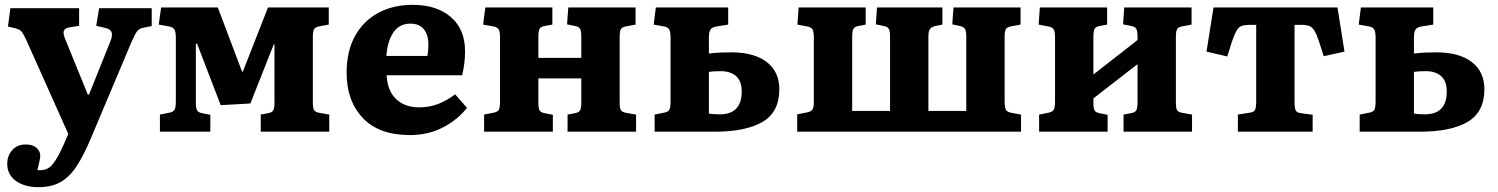

<svg xmlns="http://www.w3.org/2000/svg" viewBox="-20 -546 6211 796"><path d="M139 230Q82 230 46 204Q10 178 10 133Q10 100 30.5 76.5Q51 53 86 53Q116 53 131 66.5Q146 80 147 98Q147 107 143.5 123Q140 139 135 159Q174 164 197 136.5Q220 109 246 49L263 9L89 -380Q78 -403 71 -413Q64 -423 46 -428L13 -436L23 -512H308V-439L270 -433Q250 -430 245 -418.5Q240 -407 252 -380L344 -154H349L437 -373Q447 -397 443 -411Q439 -425 417 -430L379 -439L391 -512H609V-438L574 -431Q556 -427 548 -416Q540 -405 526 -374L357 27Q328 96 299 141Q270 186 232.5 208Q195 230 139 230Z M643 0V-71L683 -79Q698 -82 703.5 -91Q709 -100 709 -127V-390Q709 -414 703 -423.5Q697 -433 683 -436L638 -444L648 -515H883L982 -253L986 -247L1091 -515H1343V-444L1305 -437Q1287 -434 1282 -425Q1277 -416 1277 -393V-120Q1277 -99 1282 -90Q1287 -81 1305 -78L1345 -71V0H1061V-71L1093 -77Q1108 -80 1113 -89Q1118 -98 1118 -122V-362H1115L1018 -117L895 -110L797 -365H792V-121Q792 -99 796.5 -89.5Q801 -80 817 -77L852 -70V0Z M1679 14Q1551 14 1484 -57Q1417 -128 1417 -244Q1417 -333 1451.5 -396Q1486 -459 1548 -492.5Q1610 -526 1691 -526Q1790 -526 1849 -475.5Q1908 -425 1908 -334Q1908 -283 1896 -234H1583Q1586 -170 1622 -135.5Q1658 -101 1717 -101Q1762 -101 1798 -115.5Q1834 -130 1867 -155L1916 -99Q1877 -49 1816 -17.5Q1755 14 1679 14ZM1582 -314H1752Q1756 -335 1756 -361Q1756 -402 1737 -425Q1718 -448 1682 -448Q1635 -448 1610.5 -411Q1586 -374 1582 -314Z M1987 0V-71L2027 -79Q2043 -82 2048 -91Q2053 -100 2053 -127V-390Q2053 -415 2047.5 -424Q2042 -433 2028 -436L1983 -444L1992 -515H2270V-444L2237 -438Q2221 -435 2216.5 -425.5Q2212 -416 2212 -392V-306H2390V-395Q2390 -417 2385 -426Q2380 -435 2365 -438L2331 -445L2336 -515H2615V-444L2577 -437Q2559 -434 2554 -425Q2549 -416 2549 -393V-120Q2549 -98 2554 -89.5Q2559 -81 2577 -78L2617 -71V0H2333V-71L2365 -77Q2380 -80 2385 -89Q2390 -98 2390 -122V-221H2212V-121Q2212 -98 2216.5 -89Q2221 -80 2237 -77L2272 -70V0Z M2694 0V-71L2734 -79Q2750 -82 2755 -91Q2760 -100 2760 -127V-390Q2760 -414 2754.5 -423.5Q2749 -433 2735 -436L2690 -444L2699 -515H2999V-444L2949 -436Q2932 -433 2925.5 -423.5Q2919 -414 2919 -390V-324Q2943 -327 2964 -328Q2985 -329 3012 -329Q3106 -329 3158.5 -289Q3211 -249 3211 -176Q3211 -82 3142 -41Q3073 0 2942 0ZM2964 -72Q3055 -72 3055 -167Q3055 -210 3031.5 -230.5Q3008 -251 2968 -251Q2940 -251 2919 -248V-75Q2939 -72 2964 -72Z M3285 0V-72L3326 -80Q3342 -83 3348 -91.5Q3354 -100 3354 -122V-390Q3354 -415 3348.5 -424Q3343 -433 3328 -436L3286 -444L3291 -515H3569V-444L3538 -438Q3522 -435 3517.5 -425.5Q3513 -416 3513 -392V-86H3670V-395Q3670 -417 3665 -426Q3660 -435 3645 -438L3611 -445L3616 -515H3887V-444L3857 -438Q3841 -434 3835 -425Q3829 -416 3829 -393V-86H3986V-395Q3986 -417 3981 -425.5Q3976 -434 3961 -438L3928 -445L3933 -515H4211V-444L4173 -437Q4155 -434 4150 -425Q4145 -416 4145 -393V-123Q4145 -100 4150.5 -90.5Q4156 -81 4175 -78L4213 -71V0Z M4288 0V-71L4328 -79Q4343 -82 4348.5 -91Q4354 -100 4354 -127V-390Q4354 -415 4348.5 -424Q4343 -433 4328 -436L4286 -444L4291 -515H4570V-444L4538 -438Q4522 -435 4517.5 -425.5Q4513 -416 4513 -392V-237L4696 -380V-395Q4696 -417 4691 -426Q4686 -435 4671 -438L4636 -445L4641 -515H4920V-444L4883 -437Q4865 -434 4860 -425Q4855 -416 4855 -393V-120Q4855 -98 4860 -89.5Q4865 -81 4882 -78L4922 -71V0H4638V-71L4670 -77Q4686 -80 4691 -89Q4696 -98 4696 -122V-280L4513 -138V-121Q4513 -98 4517.5 -89Q4522 -80 4537 -77L4572 -70V0Z M5112 0V-71L5162 -79Q5178 -81 5183 -90.5Q5188 -100 5188 -127V-443H5163Q5141 -443 5128 -438.5Q5115 -434 5106.5 -419Q5098 -404 5087 -372L5068 -312L4982 -332L5011 -515H5525L5554 -332L5468 -313L5448 -375Q5438 -405 5429 -419.5Q5420 -434 5407.5 -438.5Q5395 -443 5372 -443H5347V-121Q5347 -99 5351.5 -89Q5356 -79 5372 -77L5422 -70V0Z M5617 0V-71L5657 -79Q5673 -82 5678 -91Q5683 -100 5683 -127V-390Q5683 -414 5677.5 -423.5Q5672 -433 5658 -436L5613 -444L5622 -515H5922V-444L5872 -436Q5855 -433 5848.5 -423.5Q5842 -414 5842 -390V-324Q5866 -327 5887 -328Q5908 -329 5935 -329Q6029 -329 6081.5 -289Q6134 -249 6134 -176Q6134 -82 6065 -41Q5996 0 5865 0ZM5887 -72Q5978 -72 5978 -167Q5978 -210 5954.5 -230.5Q5931 -251 5891 -251Q5863 -251 5842 -248V-75Q5862 -72 5887 -72Z"/></svg>

Font: Literata
Style: Bold
Weight: 700
Designer: Latin by Veronika Burian and Jose Scaglione. Greek by Irene Vlachou. Cyrillic by Vera Evstafieva.
Foundry: TypeTogether
Version: Version 3.103; ttfautohint (v1.8.4.7-5d5b);gftools[0.9.29]